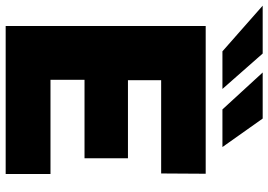

<svg xmlns="http://www.w3.org/2000/svg" viewBox="-164 -812 969 694"><g transform="rotate(90 321.0 -464.5)"><path d="M67.5 0V-723H601.5L600.5 -562H263.5V-442H545.5V-285H262V-162H602.5V0ZM402 -929 505 -783.5H369L235.5 -929ZM167 -929 295 -783.5H159L-6 -929Z"/></g></svg>

Font: Public Sans Black
Style: Regular
Weight: 900
Designer: The Public Sans Project Authors: Dan O. Williams and USWDS (Libre Franklin designed by Pablo Impallari and Rodrigo Fuenz
Version: Version 1.007